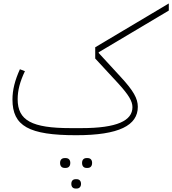

<svg xmlns="http://www.w3.org/2000/svg" viewBox="-20 -769 995 1109"><path d="M480 201H486C501 201 512 192 512 172C512 153 501 144 486 144H480C465 144 454 153 454 172C454 192 465 201 480 201ZM417 320H423C437 320 448 311 448 293C448 275 437 266 423 266H417C402 266 392 275 392 293C392 311 402 320 417 320ZM354 201H359C375 201 386 192 386 172C386 153 375 144 359 144H354C338 144 327 153 327 172C327 192 338 201 354 201ZM420 12C668 12 776 -45 776 -152C776 -200 751 -245 676 -326L550 -463V-467L955 -708V-749L530 -496V-431L664 -286C724 -220 745 -184 745 -150C745 -72 656 -29 451 -29H388C164 -29 82 -73 82 -196C82 -247 95 -297 124 -358L95 -369C66 -305 52 -250 52 -194C52 -41 147 12 420 12Z"/></svg>

Font: IBM Plex Arabic ExtraLight
Style: Regular
Weight: 200
Designer: Mike Abbink, Paul van der Laan, Pieter van Rosmalen, Wael Morcos, Khajak Apelian
Foundry: Bold Monday
Version: Version 1.0